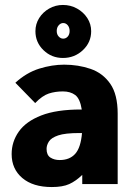

<svg xmlns="http://www.w3.org/2000/svg" viewBox="-20 -743 540 775"><path d="M189 12Q113 12 70 -24.5Q27 -61 27 -121Q27 -171 56 -212Q85 -253 146.5 -277Q208 -301 307 -301H310Q303 -345 283.5 -359.5Q264 -374 234 -374Q203 -374 177 -365.5Q151 -357 122 -327L42 -409Q87 -450 138.5 -466Q190 -482 239 -482Q296 -482 345.5 -465Q395 -448 425 -405Q455 -362 455 -284V0H312V-37Q286 -12 259.5 0Q233 12 189 12ZM168 -142Q168 -117 183.5 -107Q199 -97 221 -97Q261 -97 283.5 -122Q306 -147 311 -206Q304 -206 300 -206Q243 -206 215 -196.5Q187 -187 177.5 -172Q168 -157 168 -142ZM234 -509Q188 -509 155.5 -540.5Q123 -572 123 -617Q123 -646 138 -670Q153 -694 178.5 -708.5Q204 -723 234 -723Q265 -723 291 -708.5Q317 -694 332.5 -670Q348 -646 348 -617Q348 -572 314.5 -540.5Q281 -509 234 -509ZM235 -587Q246 -587 253.5 -595.5Q261 -604 261 -618Q261 -632 253.5 -641Q246 -650 235 -650Q225 -650 217 -641Q209 -632 209 -618Q209 -604 217 -595.5Q225 -587 235 -587Z"/></svg>

Font: Inconsolata Black
Style: Regular
Weight: 900
Monospace: yes
Designer: Raph Levien, Cyreal, Brenton Simpson
Foundry: Raph Levien, Cyreal, Google
Version: Version 3.001; ttfautohint (v1.8.2.53-6de2)